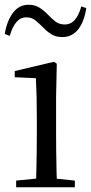

<svg xmlns="http://www.w3.org/2000/svg" viewBox="-25 -788 383 808"><path d="M43 0V-28L153 -39H184L290 -28V0ZM126 0Q127 -24 128 -65Q129 -106 129.5 -150.5Q130 -195 130 -229V-289Q130 -340 129 -381Q128 -422 126 -459L37 -463V-489L202 -528L214 -520L211 -380V-229Q211 -195 211.5 -150.5Q212 -106 213 -65Q214 -24 215 0ZM-5 -645Q4 -700 29.5 -734Q55 -768 95 -768Q122 -768 141.5 -755.5Q161 -743 176 -727Q193 -709 209 -697Q225 -685 247 -685Q273 -685 290 -704.5Q307 -724 317 -761L338 -754Q330 -698 304.5 -665Q279 -632 237 -632Q210 -632 191 -644Q172 -656 158 -671Q141 -688 125 -701.5Q109 -715 86 -715Q61 -715 44 -695Q27 -675 16 -637Z"/></svg>

Font: Noto Serif JP
Style: Regular
Weight: 400
Designer: Ryoko NISHIZUKA  (kana & ideographs); Frank Grießhammer (Latin, Greek & Cyrillic); Wenlong ZHANG  (bopomofo); Sandoll Co
Foundry: Adobe
Version: Version 2.003-H1;hotconv 1.1.1;makeotfexe 2.6.0